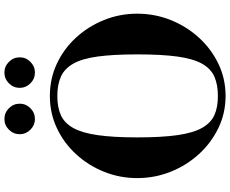

<svg xmlns="http://www.w3.org/2000/svg" viewBox="-104 -900 1018 849"><g transform="rotate(-90 404.5 -476.0)"><path d="M404 13Q328 13 262 -19Q196 -51 146.5 -105.5Q97 -160 69 -230Q41 -300 41 -378Q41 -455 69 -524.5Q97 -594 146.5 -648Q196 -702 262 -733Q328 -764 404 -764Q481 -764 547 -733Q613 -702 662.5 -648Q712 -594 740 -524.5Q768 -455 768 -378Q768 -300 740 -230Q712 -160 662.5 -105.5Q613 -51 547 -19Q481 13 404 13ZM404 -21Q454 -21 489.5 -36.5Q525 -52 547 -91.5Q569 -131 578.5 -200.5Q588 -270 588 -377Q588 -484 578.5 -553Q569 -622 547 -660.5Q525 -699 490 -715Q455 -731 404 -731Q353 -731 318.5 -715Q284 -699 262.5 -660.5Q241 -622 231 -553Q221 -484 221 -378Q221 -269 231 -199.5Q241 -130 263 -91Q285 -52 319.5 -36.5Q354 -21 404 -21ZM508 -830Q480 -830 460 -850Q440 -870 440 -897Q440 -925 460 -945Q480 -965 508 -965Q535 -965 555 -945Q575 -925 575 -897Q575 -870 555 -850Q535 -830 508 -830ZM302 -830Q275 -830 255 -850Q235 -870 235 -897Q235 -925 255 -945Q275 -965 302 -965Q330 -965 350 -945Q370 -925 370 -897Q370 -870 350 -850Q330 -830 302 -830Z"/></g></svg>

Font: Libre Bodoni SemiBold
Style: Regular
Weight: 600
Designer: Pablo Impallari, Rodrigo Fuenzalida
Foundry: Impallari Type
Version: Version 2.005;gftools[0.9.23]